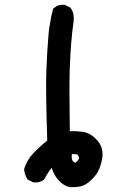

<svg xmlns="http://www.w3.org/2000/svg" viewBox="-20 -770 540 796"><path d="M267.1 5.4Q240.7 -1 219.2 -26.9Q210.9 -36.6 204.8 -48.6Q198.7 -60.5 194.3 -74.2Q176.3 -51.8 165 -28.8L164.1 -26.9L162.6 -25.9Q158.2 -22 153.3 -19.5Q148.4 -17.1 143.1 -15.6Q137.7 -14.2 132.1 -13.7Q126.5 -13.2 120.1 -13.7H118.2L116.7 -14.6L97.2 -24.4L94.7 -25.9L93.3 -27.8Q82.5 -45.4 80.1 -66.4V-68.4L80.6 -70.3Q90.8 -105.5 118.7 -135.3Q125 -141.6 131.8 -148.4Q138.7 -155.3 145.8 -161.6Q152.8 -168 160.4 -174.6Q168 -181.2 175.8 -187Q168.9 -404.3 172.4 -483.9Q175.8 -564 180.7 -620.6Q182.1 -639.6 184.8 -658.2Q187.5 -676.8 191.2 -694.8Q194.8 -712.9 199.7 -731L200.2 -733.9L202.6 -735.8Q221.2 -752.4 247.1 -750H249L250.5 -749L270 -739.3L272 -738.3L273.4 -735.8Q281.7 -724.6 284.4 -710.9Q287.1 -697.3 285.2 -682.1Q282.2 -661.1 279.8 -638.9Q277.3 -616.7 275.4 -594.2Q271.5 -549.3 269 -478Q266.6 -409.2 269.5 -226.1Q296.4 -227.1 322.3 -223.6Q330.6 -222.7 338.6 -219.7Q346.7 -216.8 354.2 -212.4Q361.8 -208 369.1 -201.9Q376.5 -195.8 383.3 -188Q411.6 -156.2 403.3 -110.4Q395 -66.9 376.5 -43.9Q358.4 -21 336.9 -6.8Q314.5 7.8 269 5.9H268.1ZM294.4 -96.2Q300.3 -101.6 303.7 -106.2Q307.1 -110.8 307.9 -113Q308.6 -115.2 308.1 -116.2Q306.6 -121.1 304.4 -124.5Q302.2 -127.9 299.3 -129.9Q298.8 -130.4 296.6 -130.6Q294.4 -130.9 289.6 -131.1Q284.7 -131.3 277.8 -130.9Q276.4 -116.7 278.3 -109.4Q280.3 -102.1 284.2 -99.6Q286.1 -98.1 288.3 -97.2Q290.5 -96.2 291.5 -95.7Q292.5 -95.2 293.5 -95.2V-95.7Z"/></svg>

Font: NaikaiFont
Style: Bold
Weight: 700
Version: Version 1.89